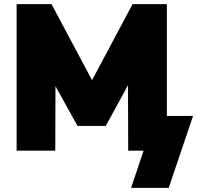

<svg xmlns="http://www.w3.org/2000/svg" viewBox="-20 -725 949 924"><path d="M909 -167 792 179H611L671 0H597L596 -315L489 -119H353L247 -310L246 0H60V-705H228L423 -339L618 -705H783V-167Z"/></svg>

Font: Nunito Sans Heavy
Style: Regular
Weight: 400
Designer: Vernon Adams
Foundry: Vernon Adams
Version: Version 2.500